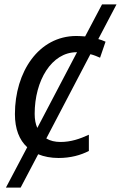

<svg xmlns="http://www.w3.org/2000/svg" viewBox="-20 -710 551 875"><path d="M74 145 154 -7C181 4 212 10 247 10C302 10 348 -3 385 -22V-96C344 -77 303 -63 256 -63C231 -63 209 -68 191 -79L392 -463C409 -459 424 -452 436 -447L461 -520C450 -525 439 -529 428 -532L511 -690H445L368 -544C355 -545 341 -546 328 -546C156 -546 48 -382 48 -190C48 -122 68 -72 104 -39L7 145ZM138 -191C138 -343 215 -472 329 -472H331L150 -127C142 -145 138 -166 138 -191Z"/></svg>

Font: BC Sans
Style: Italic
Weight: 400
Italic angle: -12°
Designer: Monotype Design Team
Designer: Province of B.C.
Foundry: Monotype Imaging Inc.
Version: Version 2.000;GOOG;noto-source:20170915:90ef993387c0